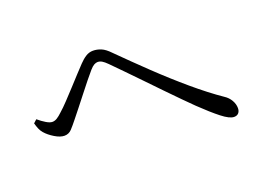

<svg xmlns="http://www.w3.org/2000/svg" viewBox="-80 -770 1160 857"><g transform="rotate(-20 500.0 -341.5)"><path d="M56.2 -372.9 71.7 -387Q89.7 -371.8 106.8 -361.5Q123.9 -351.2 135.8 -351.2Q146.8 -351.2 157.9 -357.9Q168.9 -364.6 183.4 -378.4Q201 -393.8 223.5 -417.6Q246.1 -441.5 269.8 -467.3Q293.5 -493.1 314.4 -515.9Q335.3 -538.7 347.6 -551.3Q363.1 -567.7 379.2 -577.9Q395.2 -588 413.5 -588Q433 -588 451.9 -580.1Q470.8 -572.3 492.5 -549.4Q555.8 -486.2 625.1 -420Q694.5 -353.8 764 -294.8Q833.4 -235.9 895.2 -193.6Q913.4 -181.9 924 -163.5Q934.6 -145.1 934.6 -126.1Q934.6 -111.8 927.1 -103.2Q919.7 -94.6 905.4 -94.6Q884.4 -94.6 848.1 -123.1Q811.7 -151.6 761.3 -200.1Q742.8 -218.5 713.4 -247.8Q684 -277.2 649.9 -312.7Q615.7 -348.2 580.6 -384.5Q545.4 -420.9 514.1 -453Q482.8 -485.2 460.1 -507.9Q445.9 -522.1 436.1 -527.8Q426.3 -533.5 415.9 -533.5Q408.1 -533.5 399 -528.6Q389.9 -523.6 378.2 -510.2Q366.2 -496.6 347.2 -473Q328.2 -449.3 307 -422.2Q285.9 -395.1 265.9 -369.9Q246 -344.8 232 -327.4Q213.9 -304.6 200 -289.6Q186 -274.6 165.3 -274.6Q145.5 -274.6 120.1 -290Q94.6 -305.4 79.2 -323.4Q70.5 -333.3 65.2 -346.1Q60 -358.9 56.2 -372.9Z"/></g></svg>

Font: Noto Serif SC
Style: Regular
Weight: 200
Designer: Ryoko NISHIZUKA 西塚涼子 (kana & ideographs); Frank Grießhammer (Latin, Greek & Cyrillic); Wenlong ZHANG 张文龙 (bopomofo); San
Foundry: Adobe
Version: Version 2.001;hotconv 1.1.0;makeotfexe 2.6.0